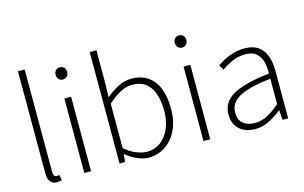

<svg xmlns="http://www.w3.org/2000/svg" viewBox="-97 -1051 2095 1321"><g transform="rotate(-15 951.0 -390.5)"><path d="M165 13Q144 13 130.5 4Q117 -5 109.5 -23Q102 -41 102 -69V-794H150V-63Q150 -46 156 -37.5Q162 -29 172 -29Q176 -29 180 -29.5Q184 -30 192 -31L200 8Q192 10 185 11.5Q178 13 165 13Z M362 0V-530H410V0ZM387 -659Q369 -659 357.5 -671Q346 -683 346 -704Q346 -723 357.5 -734.5Q369 -746 387 -746Q404 -746 416 -734.5Q428 -723 428 -704Q428 -683 416 -671Q404 -659 387 -659Z M819 13Q782 13 740 -5Q698 -23 661 -54H658L652 0H613V-794H661V-564L658 -459Q698 -494 745 -518.5Q792 -543 840 -543Q912 -543 959.5 -509.5Q1007 -476 1030 -415.5Q1053 -355 1053 -273Q1053 -183 1020.5 -118.5Q988 -54 935 -20.5Q882 13 819 13ZM818 -29Q872 -29 914 -59.5Q956 -90 980 -145.5Q1004 -201 1004 -273Q1004 -338 987 -390Q970 -442 933 -471.5Q896 -501 834 -501Q795 -501 751.5 -478.5Q708 -456 661 -414V-97Q704 -60 746 -44.5Q788 -29 818 -29Z M1211 0V-530H1259V0ZM1236 -659Q1218 -659 1206.5 -671Q1195 -683 1195 -704Q1195 -723 1206.5 -734.5Q1218 -746 1236 -746Q1253 -746 1265 -734.5Q1277 -723 1277 -704Q1277 -683 1265 -671Q1253 -659 1236 -659Z M1578 13Q1536 13 1501 -2.5Q1466 -18 1445 -50.5Q1424 -83 1424 -132Q1424 -220 1506.5 -266Q1589 -312 1766 -332Q1768 -374 1758.5 -412.5Q1749 -451 1722 -476.5Q1695 -502 1642 -502Q1587 -502 1543 -480.5Q1499 -459 1471 -439L1450 -475Q1469 -488 1498 -504Q1527 -520 1565 -531.5Q1603 -543 1646 -543Q1709 -543 1746 -515.5Q1783 -488 1798.5 -442Q1814 -396 1814 -340V0H1774L1769 -69H1766Q1726 -36 1678 -11.5Q1630 13 1578 13ZM1585 -28Q1631 -28 1674 -50Q1717 -72 1766 -114V-295Q1657 -283 1592.5 -261.5Q1528 -240 1500 -208.5Q1472 -177 1472 -134Q1472 -76 1505.5 -52Q1539 -28 1585 -28Z"/></g></svg>

Font: Noto Sans SC ExtraLight
Style: Regular
Weight: 250
Designer: Ryoko NISHIZUKA 西塚涼子 (kana, bopomofo & ideographs); Paul D. Hunt (Latin, Greek & Cyrillic); Sandoll Communications 산돌커뮤니
Foundry: Adobe
Version: Version 2.004-H2;hotconv 1.0.118;makeotfexe 2.5.65603